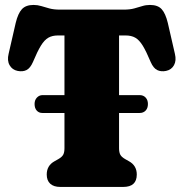

<svg xmlns="http://www.w3.org/2000/svg" viewBox="-20 -738 724 758"><path d="M116.5 -327.5Q116.5 -343 125.8 -352.8Q135 -362.5 148 -362.5H531.5Q546 -362.5 555 -352.8Q564 -343 564 -327.5Q564 -311 555 -301.5Q546 -292 531.5 -292H147Q133.5 -292 125 -301.5Q116.5 -311 116.5 -327.5ZM217 -700H468Q493 -700 510.2 -704.8Q527.5 -709.5 541.8 -714Q556 -718.5 572 -718.5Q603 -718.5 618.2 -701.8Q633.5 -685 642.5 -647.5L670.5 -525.5Q677 -499 667 -480.8Q657 -462.5 635.5 -458Q615.5 -454 600.5 -461.5Q585.5 -469 575 -493Q557.5 -535 543.5 -557.8Q529.5 -580.5 514 -589.2Q498.5 -598 476 -598H450V-153Q450 -136.5 455 -127.2Q460 -118 474 -110L489 -101.5Q520 -84.5 520 -49Q520 0 466.5 0H218Q192 0 178.2 -12.8Q164.5 -25.5 164.5 -49Q164.5 -84.5 195.5 -101.5L210.5 -110Q224.5 -118 229.5 -127.2Q234.5 -136.5 234.5 -153V-598H208.5Q186.5 -598 171 -589.2Q155.5 -580.5 141.5 -557.8Q127.5 -535 110 -493Q99.5 -469 84.8 -461.5Q70 -454 49.5 -458Q28 -462.5 17.8 -480.8Q7.5 -499 14 -525.5L42 -647.5Q51 -685 66.5 -701.8Q82 -718.5 112.5 -718.5Q128.5 -718.5 143 -714Q157.5 -709.5 174.8 -704.8Q192 -700 217 -700Z"/></svg>

Font: Fraunces 144pt S100 Black
Style: Regular
Weight: 900
Version: Version 1.000